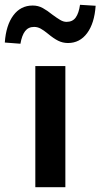

<svg xmlns="http://www.w3.org/2000/svg" viewBox="-79 -779 418 799"><path d="M68 0V-504H193V0ZM6 -597 -59 -602Q-54 -674 -23.5 -715Q7 -756 57 -756Q80 -756 99 -745.5Q118 -735 139 -718Q158 -704 171.5 -696Q185 -688 198 -688Q223 -688 236 -706Q249 -724 254 -759L319 -755Q314 -682 283.5 -641Q253 -600 204 -600Q182 -600 163 -609.5Q144 -619 120 -639Q103 -653 90 -660Q77 -667 63 -667Q39 -667 25.5 -649.5Q12 -632 6 -597Z"/></svg>

Font: Nunitoga
Style: Bold
Weight: 700
Designer: Vernon Adams
Foundry: Vernon Adams
Version: Version 1.0